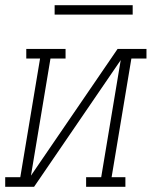

<svg xmlns="http://www.w3.org/2000/svg" viewBox="-54 -718 583 738"><path d="M-34 0V-37H24L100 -493H47V-530H198V-493H140L65 -43L398 -530H509V-493H451L375 -37H428V0H277V-37H335L410 -487L77 0ZM156 -662V-698H456V-662Z"/></svg>

Font: Iosevka Curly Slab XLtObl
Style: Regular
Weight: 200
Italic angle: -9°
Monospace: yes
Designer: Belleve Invis
Foundry: Belleve Invis
Version: Version 11.1.0; ttfautohint (v1.8.3)